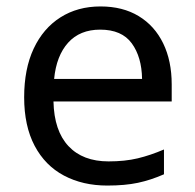

<svg xmlns="http://www.w3.org/2000/svg" viewBox="-20 -566 604 596"><path d="M292 -546Q361 -546 410.5 -516Q460 -486 486.5 -431.5Q513 -377 513 -304V-251H146Q148 -160 192.5 -112.5Q237 -65 317 -65Q368 -65 407.5 -74.5Q447 -84 489 -102V-25Q448 -7 408 1.5Q368 10 313 10Q237 10 178.5 -21Q120 -52 87.5 -113.5Q55 -175 55 -264Q55 -352 84.5 -415Q114 -478 167.5 -512Q221 -546 292 -546ZM291 -474Q228 -474 191.5 -433.5Q155 -393 148 -321H421Q420 -389 389 -431.5Q358 -474 291 -474Z"/></svg>

Font: Noto Sans Hanunoo
Style: Regular
Weight: 400
Designer: Monotype Design Team
Foundry: Monotype Imaging Inc.
Version: Version 2.003; ttfautohint (v1.8.4.7-5d5b)